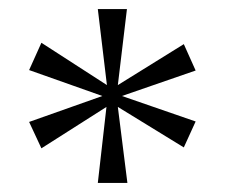

<svg xmlns="http://www.w3.org/2000/svg" viewBox="-20 -780 499 422"><path d="M195 -378 214 -545 71 -454 44 -512 205 -569 44 -626 71 -686 215 -593 195 -760H259L239 -593L384 -683L410 -625L248 -569L410 -513L384 -456L239 -545L260 -378Z"/></svg>

Font: Noto Serif Gujarati Light
Style: Regular
Weight: 300
Version: Version 2.102